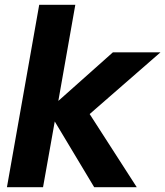

<svg xmlns="http://www.w3.org/2000/svg" viewBox="-20 -783 691 803"><path d="M160 0H9L144 -763H295L224 -361L452 -564H651L355 -306L552 0H374L209 -275Z"/></svg>

Font: Open Sauce One ExtraBold Italic
Style: Regular
Weight: 800
Italic angle: -10°
Designer: Alfredo Marco Pradil
Foundry: Creative Sauce Fz LLC
Version: Version 1.477